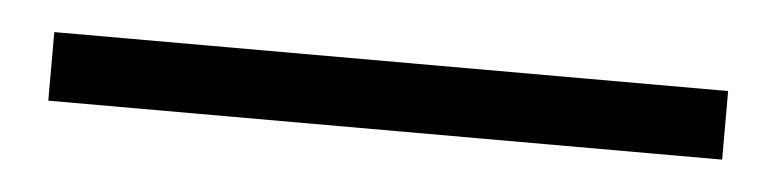

<svg xmlns="http://www.w3.org/2000/svg" viewBox="-23 31 546 135"><g transform="rotate(5 250.0 98.0)"><path d="M487.8 122.6H12.2V74.2H487.8Z"/></g></svg>

Font: Varta
Style: Light
Weight: 300
Designer: Joana Correia, Viktoriya Grabowska, Eben Sorkin
Foundry: Sorkin Type
Version: Version 1.002; ttfautohint (v1.3) -l 8 -r 24 -G 200 -x 12 -H